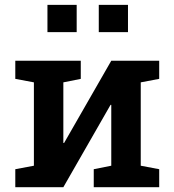

<svg xmlns="http://www.w3.org/2000/svg" viewBox="-20 -782 728 802"><path d="M43.9 0V-75.2L121.6 -89.8V-438L43.9 -452.6V-528.3H244.6H317.4V-452.6L244.6 -438V-185.1L247.6 -184.6L444.8 -528.3H567.9H645V-452.6L567.9 -438V-89.8L645 -75.2V0H371.6V-75.2L444.8 -89.8V-343.8L441.9 -344.2L244.6 0ZM392.6 -647.9V-761.7H514.6V-647.9ZM178.2 -647.9V-761.7H300.3V-647.9Z"/></svg>

Font: Roboto Slab LO Medium
Style: Regular
Weight: 500
Designer: Google
Version: Version 2.000